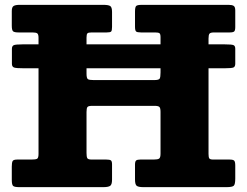

<svg xmlns="http://www.w3.org/2000/svg" viewBox="-20 -770 1016 790"><path d="M73 -587.5Q43 -587.5 36 -583.8Q29 -580 29 -569V-507.5Q29 -495.5 37.8 -492.2Q46.5 -489 80.5 -489H902Q935 -489 941.5 -492.8Q948 -496.5 948 -508V-569.5Q948 -581 941 -584.2Q934 -587.5 904.5 -587.5ZM336 -615.5Q336 -629 339.8 -632.8Q343.5 -636.5 357 -636.5H419Q433.5 -636.5 437.2 -640.2Q441 -644 441 -659V-721Q441 -741 433 -745.5Q425 -750 406.5 -750H59.5Q44 -750 36.2 -745.5Q28.5 -741 28.5 -724.5V-664.5Q28.5 -646 33.8 -641.2Q39 -636.5 57 -636.5H113.5Q128 -636.5 133.2 -632.8Q138.5 -629 138.5 -614.5V-136.5Q138.5 -119.5 132.2 -116.5Q126 -113.5 109 -113.5H51Q35 -113.5 31.8 -107Q28.5 -100.5 28.5 -84.5V-30Q28.5 -9.5 34.2 -4.8Q40 0 59.5 0H405Q424.5 0 432.8 -5Q441 -10 441 -30.5V-93.5Q441 -107 436 -110.2Q431 -113.5 417.5 -113.5H357.5Q342 -113.5 339 -119.5Q336 -125.5 336 -140.5V-309.5Q336 -325 340 -329.8Q344 -334.5 359.5 -334.5H616Q631 -334.5 635.8 -330Q640.5 -325.5 640.5 -309.5V-138Q640.5 -121.5 634.8 -117.5Q629 -113.5 612.5 -113.5H557Q544.5 -113.5 540 -109.5Q535.5 -105.5 535.5 -92.5V-31.5Q535.5 -10.5 542.8 -5.2Q550 0 570 0H912Q935.5 0 941.8 -5.8Q948 -11.5 948 -35.5V-88.5Q948 -104 943.8 -108.8Q939.5 -113.5 924.5 -113.5H857.5Q844 -113.5 841 -118.5Q838 -123.5 838 -136.5V-611.5Q838 -626.5 842 -631.5Q846 -636.5 860.5 -636.5H924.5Q939.5 -636.5 943.8 -640.8Q948 -645 948 -658.5V-727Q948 -742 941.2 -746Q934.5 -750 921 -750H562.5Q545 -750 540.2 -745.2Q535.5 -740.5 535.5 -722V-660.5Q535.5 -644.5 540 -640.5Q544.5 -636.5 560.5 -636.5H618.5Q632 -636.5 636.2 -633.2Q640.5 -630 640.5 -617V-472Q640.5 -452.5 637 -446.5Q633.5 -440.5 614 -440.5H366Q347.5 -440.5 341.8 -444.2Q336 -448 336 -466.5Z"/></svg>

Font: Besley ExtraBold
Style: Regular
Weight: 800
Designer: Owen Earl
Foundry: indestructible type*
Version: Version 2.001